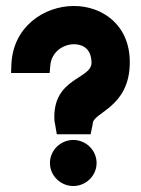

<svg xmlns="http://www.w3.org/2000/svg" viewBox="-20 -611 472 642"><path d="M17 -367H146L148 -390C151 -438 193 -465 232 -463C261 -461 285 -445 286 -402C287 -345 154 -352 162 -208L170 -162H283L290 -196V-197C290 -236 414 -250 414 -403C414 -529 321 -591 227 -591C128 -591 22 -522 18 -393ZM147 -66C147 -23 183 11 225 11C267 11 303 -23 303 -66C303 -109 267 -143 225 -143C183 -143 147 -109 147 -66Z"/></svg>

Font: Charger Sport
Style: Ult
Weight: 1000
Designer: Jasper
Foundry: Cannot Into Space Fonts
Version: Version 1.1